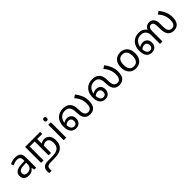

<svg xmlns="http://www.w3.org/2000/svg" viewBox="407 -2563 4711 4711"><g transform="rotate(-45 2762.0 -208.0)"><path d="M288 -545Q386 -545 433 -502Q480 -459 480 -365V0H416L399 -76H395Q372 -47 347.5 -27.5Q323 -8 291.5 1Q260 10 215 10Q167 10 128.5 -7Q90 -24 68 -59.5Q46 -95 46 -149Q46 -229 109 -272.5Q172 -316 303 -320L394 -323V-355Q394 -422 365 -448Q336 -474 283 -474Q241 -474 203 -461.5Q165 -449 132 -433L105 -499Q140 -518 188 -531.5Q236 -545 288 -545ZM314 -259Q214 -255 175.5 -227Q137 -199 137 -148Q137 -103 164.5 -82Q192 -61 235 -61Q303 -61 348 -98.5Q393 -136 393 -214V-262Z M1118 -362Q1169 -362 1210.5 -336Q1252 -310 1277 -259Q1302 -208 1302 -134Q1302 -44 1276 8Q1250 60 1203 94Q1171 117 1129.5 131Q1088 145 1034 150.5Q980 156 908 156H833Q791 156 768 162Q745 168 728 179Q712 190 703 210Q694 230 694 263Q694 278 695 291.5Q696 305 697 317L615 321Q612 303 610 281.5Q608 260 608 243Q608 199 624 168.5Q640 138 665 119Q683 106 702.5 98.5Q722 91 747.5 87.5Q773 84 806 84H899Q981 84 1032.5 77Q1084 70 1116 54.5Q1148 39 1171 14Q1191 -8 1203.5 -43.5Q1216 -79 1216 -131Q1216 -183 1202.5 -218Q1189 -253 1162.5 -271Q1136 -289 1097 -289Q1069 -289 1040.5 -276.5Q1012 -264 991 -247L988 -322Q1014 -338 1046 -350Q1078 -362 1118 -362ZM649 0V-554H1170V-482H995V0H909V-482H735V0Z M1523 -536V0H1435V-536ZM1480 -737Q1500 -737 1515.5 -723.5Q1531 -710 1531 -681Q1531 -653 1515.5 -639Q1500 -625 1480 -625Q1458 -625 1443 -639Q1428 -653 1428 -681Q1428 -710 1443 -723.5Q1458 -737 1480 -737Z M1857 12Q1804 12 1760 -14Q1716 -40 1690.5 -96.5Q1665 -153 1665 -242Q1665 -323 1689 -384Q1713 -445 1755 -485.5Q1797 -526 1851.5 -546Q1906 -566 1967 -566Q2015 -566 2065 -553Q2115 -540 2153 -502Q2181 -475 2196.5 -440Q2212 -405 2218.5 -359Q2225 -313 2225 -252Q2225 -217 2228.5 -188Q2232 -159 2241 -136Q2250 -113 2266 -95Q2281 -79 2302 -70.5Q2323 -62 2352 -62Q2385 -62 2412 -78Q2439 -94 2455 -132Q2471 -170 2471 -237Q2471 -303 2455 -359Q2439 -415 2410.5 -461.5Q2382 -508 2346 -547L2424 -600Q2486 -521 2522 -434Q2558 -347 2558 -244Q2558 -159 2533.5 -102Q2509 -45 2462 -16.5Q2415 12 2345 12Q2302 12 2266.5 -0.5Q2231 -13 2205 -38Q2173 -68 2156 -121Q2139 -174 2138 -250Q2138 -286 2134 -324Q2130 -362 2118 -396.5Q2106 -431 2080 -455Q2060 -473 2032 -482.5Q2004 -492 1963 -492Q1894 -492 1845 -458.5Q1796 -425 1770 -366.5Q1744 -308 1744 -232Q1744 -168 1759.5 -129Q1775 -90 1801.5 -73Q1828 -56 1861 -56Q1888 -56 1907.5 -67.5Q1927 -79 1937.5 -101Q1948 -123 1948 -155Q1948 -205 1922 -231.5Q1896 -258 1855 -258Q1815 -258 1780 -237Q1745 -216 1716 -184L1701 -248Q1731 -283 1775.5 -305.5Q1820 -328 1869 -328Q1941 -328 1985.5 -284Q2030 -240 2030 -165Q2030 -110 2009 -70Q1988 -30 1949.5 -9Q1911 12 1857 12Z M2870 12Q2817 12 2773 -14Q2729 -40 2703.5 -96.5Q2678 -153 2678 -242Q2678 -323 2702 -384Q2726 -445 2768 -485.5Q2810 -526 2864.5 -546Q2919 -566 2980 -566Q3028 -566 3078 -553Q3128 -540 3166 -502Q3194 -475 3209.5 -440Q3225 -405 3231.5 -359Q3238 -313 3238 -252Q3238 -217 3241.5 -188Q3245 -159 3254 -136Q3263 -113 3279 -95Q3294 -79 3315 -70.5Q3336 -62 3365 -62Q3398 -62 3425 -78Q3452 -94 3468 -132Q3484 -170 3484 -237Q3484 -303 3468 -359Q3452 -415 3423.5 -461.5Q3395 -508 3359 -547L3437 -600Q3499 -521 3535 -434Q3571 -347 3571 -244Q3571 -159 3546.5 -102Q3522 -45 3475 -16.5Q3428 12 3358 12Q3315 12 3279.5 -0.5Q3244 -13 3218 -38Q3186 -68 3169 -121Q3152 -174 3151 -250Q3151 -286 3147 -324Q3143 -362 3131 -396.5Q3119 -431 3093 -455Q3073 -473 3045 -482.5Q3017 -492 2976 -492Q2907 -492 2858 -458.5Q2809 -425 2783 -366.5Q2757 -308 2757 -232Q2757 -168 2772.5 -129Q2788 -90 2814.5 -73Q2841 -56 2874 -56Q2901 -56 2920.5 -67.5Q2940 -79 2950.5 -101Q2961 -123 2961 -155Q2961 -205 2935 -231.5Q2909 -258 2868 -258Q2828 -258 2793 -237Q2758 -216 2729 -184L2714 -248Q2744 -283 2788.5 -305.5Q2833 -328 2882 -328Q2954 -328 2998.5 -284Q3043 -240 3043 -165Q3043 -110 3022 -70Q3001 -30 2962.5 -9Q2924 12 2870 12Z M4185 -269Q4185 -180 4154.5 -117.5Q4124 -55 4068 -22.5Q4012 10 3935 10Q3864 10 3808.5 -22.5Q3753 -55 3721 -117.5Q3689 -180 3689 -269Q3689 -402 3756 -474Q3823 -546 3938 -546Q4011 -546 4066.5 -513.5Q4122 -481 4153.5 -419.5Q4185 -358 4185 -269ZM3780 -269Q3780 -206 3796.5 -159.5Q3813 -113 3848 -88Q3883 -63 3937 -63Q3991 -63 4026 -88Q4061 -113 4077.5 -159.5Q4094 -206 4094 -269Q4094 -333 4077 -378Q4060 -423 4025.5 -447.5Q3991 -472 3936 -472Q3854 -472 3817 -418Q3780 -364 3780 -269Z M4488 12Q4435 12 4391 -14Q4347 -40 4321.5 -96.5Q4296 -153 4296 -242Q4296 -323 4320 -384Q4344 -445 4386 -485.5Q4428 -526 4482.5 -546Q4537 -566 4598 -566Q4650 -566 4691.5 -551.5Q4733 -537 4766.5 -507Q4800 -477 4826 -430L4797 -433Q4806 -468 4827 -498.5Q4848 -529 4880.5 -547.5Q4913 -566 4958 -566Q4995 -566 5024.5 -555Q5054 -544 5076 -521Q5102 -494 5115 -452.5Q5128 -411 5128 -343V-255Q5128 -200 5136 -160.5Q5144 -121 5169 -95Q5184 -79 5205 -70.5Q5226 -62 5254 -62Q5288 -62 5315 -78Q5342 -94 5358 -132Q5374 -170 5374 -237Q5374 -303 5357.5 -359Q5341 -415 5313 -461.5Q5285 -508 5248 -547L5326 -600Q5388 -521 5424.5 -434Q5461 -347 5461 -244Q5461 -159 5436.5 -102Q5412 -45 5365 -16.5Q5318 12 5248 12Q5205 12 5169.5 -0.5Q5134 -13 5108 -38Q5087 -58 5072 -88.5Q5057 -119 5049 -159.5Q5041 -200 5041 -250V-288Q5041 -353 5036.5 -390Q5032 -427 5022 -449Q5012 -473 4994 -483.5Q4976 -494 4953 -494Q4932 -494 4916.5 -485Q4901 -476 4891 -463Q4876 -444 4869 -417.5Q4862 -391 4862 -351V0H4776V-293Q4776 -356 4759 -393.5Q4742 -431 4716 -453Q4688 -476 4659.5 -484Q4631 -492 4594 -492Q4525 -492 4476 -458.5Q4427 -425 4401 -366.5Q4375 -308 4375 -232Q4375 -168 4390.5 -129Q4406 -90 4432.5 -73Q4459 -56 4492 -56Q4518 -56 4537.5 -67.5Q4557 -79 4568 -101Q4579 -123 4579 -155Q4579 -205 4553 -231.5Q4527 -258 4486 -258Q4446 -258 4411 -237Q4376 -216 4347 -184L4332 -248Q4362 -283 4406.5 -305.5Q4451 -328 4500 -328Q4572 -328 4616.5 -284Q4661 -240 4661 -165Q4661 -110 4640 -70Q4619 -30 4580.5 -9Q4542 12 4488 12Z"/></g></svg>

Font: tamil15
Style: Book
Weight: 400
Designer: Jelle Bosma - Monotype Design Team
Foundry: Monotype Imaging Inc.
Version: Version 2.003